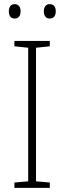

<svg xmlns="http://www.w3.org/2000/svg" viewBox="-20 -1006 312 933"><path d="M23 -951C23 -930 32 -916 51 -916C71 -916 80 -930 80 -951C80 -971 71 -986 51 -986C32 -986 23 -971 23 -951ZM193 -951C193 -930 203 -916 221 -916C242 -916 251 -930 251 -951C251 -972 242 -986 221 -986C203 -986 193 -971 193 -951ZM222 -93V-119L155 -125V-774L222 -781V-807H50V-781L117 -774V-125L50 -119V-93Z"/></svg>

Font: Noto Sans Kannada UI SemiCondensed ExtraLight
Style: Regular
Weight: 200
Width: 4
Designer: Jelle Bosma - Monotype Design Team
Foundry: Monotype Imaging Inc.
Version: Version 2.005